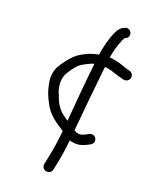

<svg xmlns="http://www.w3.org/2000/svg" viewBox="-215 -731 840 1005"><g transform="rotate(30 205.0 -228.5)"><path d="M292 -53C286 -52 279 -54 269 -58C259 -177 249 -304 241 -425C246 -425 253 -426 260 -426C293 -426 315 -417 350 -417L358 -416H359C374 -416 388 -428 388 -444C388 -458 378 -471 361 -472L354 -473H353C348 -473 344 -473 339 -474C311 -479 292 -482 259 -482C251 -482 245 -482 238 -481C237 -520 242 -558 249 -589C251 -597 253 -603 255 -607L259 -610H260C289 -632 258 -674 228 -654C211 -643 202 -631 194 -600C184 -561 181 -515 182 -465C165 -459 147 -452 122 -434C97 -417 80 -400 69 -384C51 -358 37 -332 26 -300L25 -299C14 -262 20 -228 34 -196C46 -163 64 -137 83 -113C116 -67 165 -45 217 -24C222 30 223 84 221 137L220 175C220 189 232 202 248 202C262 202 276 191 276 176L277 140C279 95 277 47 274 0C280 1 286 2 294 1C331 1 354 -18 373 -32C378 -36 390 -44 390 -58C390 -72 380 -86 364 -86C351 -86 344 -80 338 -74C321 -63 314 -53 294 -53ZM185 -412C192 -304 202 -192 212 -83C200 -88 188 -94 176 -100C145 -117 122 -145 105 -178H104C87 -205 70 -243 80 -285C89 -312 100 -334 115 -358C124 -371 164 -402 185 -412Z"/></g></svg>

Font: Stray Cat
Style: Bd
Weight: 700
Version: Version 1.0